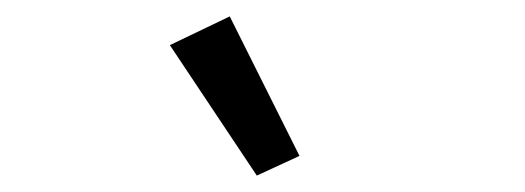

<svg xmlns="http://www.w3.org/2000/svg" viewBox="-20 -799 640 234"><path d="M187 -744 260 -779 345 -609 293 -585Z"/></svg>

Font: IBM Plex Sans
Style: Regular
Weight: 400
Designer: Mike Abbink, Paul van der Laan, Pieter van Rosmalen
Foundry: Bold Monday
Version: Version 3.005